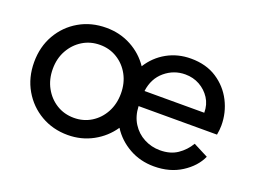

<svg xmlns="http://www.w3.org/2000/svg" viewBox="-89 -743 1254 948"><g transform="rotate(20 537.5 -269.5)"><path d="M328 12Q399 12 459 -20.5Q519 -53 557 -109Q592 -54 650.5 -21Q709 12 781 12Q864 12 925 -27Q986 -66 1011 -122L933 -162Q910 -123 873 -98Q836 -73 782 -73Q737 -73 698 -93.5Q659 -114 635 -152Q611 -190 609 -242H1021Q1026 -269 1026 -292Q1026 -359 996 -418Q966 -477 909.5 -514Q853 -551 773 -551Q704 -551 647.5 -519.5Q591 -488 556 -432Q519 -487 459.5 -519Q400 -551 328 -551Q249 -551 186 -514.5Q123 -478 86.5 -414.5Q50 -351 50 -270Q50 -189 87 -125Q124 -61 187 -24.5Q250 12 328 12ZM611 -322Q620 -390 666.5 -429Q713 -468 773 -468Q815 -468 849 -449Q883 -430 904 -397.5Q925 -365 925 -322ZM328 -78Q277 -78 236.5 -103Q196 -128 172 -171.5Q148 -215 148 -270Q148 -325 172 -368Q196 -411 236.5 -436Q277 -461 328 -461Q378 -461 418.5 -436Q459 -411 482.5 -368Q506 -325 506 -270Q506 -215 482.5 -171.5Q459 -128 418.5 -103Q378 -78 328 -78Z"/></g></svg>

Font: Plus Jakarta Sans Medium
Style: Regular
Weight: 500
Designer: Gumpita Rahayu
Foundry: Tokotype
Version: Version 2.004; ttfautohint (v1.8.3)